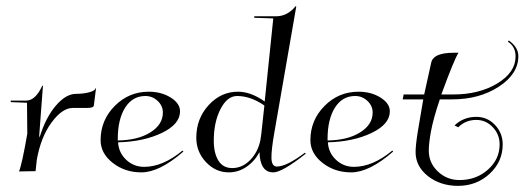

<svg xmlns="http://www.w3.org/2000/svg" viewBox="-20 -558 1710 626"><path d="M96 0 42 1Q52 -24 69 -122L68 -223L15 -225V-230H65Q96 -230 118 -279L120 -278L108 -118Q108 -117 108 -116Q108 -113 109 -110Q129 -175 162 -213.5Q195 -252 228 -252Q251 -252 270.5 -257Q290 -262 291 -270H293L286 -214Q285 -206 264 -206H217Q183 -206 148 -158.5Q113 -111 100 -37Q96 -3 96 0Z M364 -100Q430 -101 470.5 -126.5Q511 -152 511 -191Q511 -213 494 -229Q477 -245 454 -245Q412 -245 388 -207Q364 -169 364 -105ZM365 -94Q367 -60 391.5 -37Q416 -14 450 -14Q511 -14 575 -67L578 -64Q500 4 441 4Q387 4 347.5 -27Q308 -58 308 -101Q308 -166 354 -212.5Q400 -259 465 -259Q506 -259 536.5 -240Q567 -221 567 -195Q567 -153 507.5 -124.5Q448 -96 365 -94Z M832 -122 842 -214Q797 -245 753 -245Q721 -245 699 -202.5Q677 -160 677 -99Q677 -59 692 -34.5Q707 -10 737 -10Q770 -10 795.5 -36Q821 -62 829 -101ZM874 -123Q865 -71 865 -45Q865 -15 883 -15Q914 -15 974 -60L977 -57Q900 4 871 4Q828 4 826 -62Q810 -32 783.5 -14Q757 4 726 4Q683 4 651.5 -29.5Q620 -63 620 -109Q620 -171 660 -215Q700 -259 756 -259Q798 -259 843 -227L871 -498L809 -500V-505H881Q917 -505 944 -538L946 -537Z M1048 -100Q1114 -101 1154.5 -126.5Q1195 -152 1195 -191Q1195 -213 1178 -229Q1161 -245 1138 -245Q1096 -245 1072 -207Q1048 -169 1048 -105ZM1049 -94Q1051 -60 1075.5 -37Q1100 -14 1134 -14Q1195 -14 1259 -67L1262 -64Q1184 4 1125 4Q1071 4 1031.5 -27Q992 -58 992 -101Q992 -166 1038 -212.5Q1084 -259 1149 -259Q1190 -259 1220.5 -240Q1251 -221 1251 -195Q1251 -153 1191.5 -124.5Q1132 -96 1049 -94Z M1639 -426Q1670 -404 1670 -375Q1670 -317 1606.5 -275.5Q1543 -234 1454 -234H1414Q1393 -172 1385 -129Q1378 -90 1378 -67Q1378 -27 1407.5 1Q1437 29 1478 29Q1533 29 1571 -5Q1609 -39 1609 -87Q1609 -120 1586.5 -143.5Q1564 -167 1533 -167Q1498 -167 1474 -143L1462 -149Q1491 -177 1533 -177Q1569 -177 1594 -150.5Q1619 -124 1619 -87Q1619 -31 1576.5 8.5Q1534 48 1473 48Q1416 48 1375 16Q1335 -16 1335 -62Q1335 -84 1342 -128L1360 -234H1293L1296 -250H1363L1386 -354Q1393 -386 1459 -386H1473H1475Q1461 -365 1419 -250H1458Q1542 -250 1601.5 -286Q1661 -322 1661 -374Q1661 -406 1636 -422Z"/></svg>

Font: Kleymissky
Style: Regular
Weight: 500
Italic angle: -8°
Designer: gluk
Foundry: gluk
Version: Version 0.283